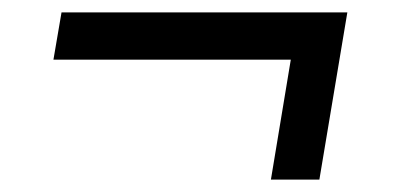

<svg xmlns="http://www.w3.org/2000/svg" viewBox="-20 -363 640 309"><path d="M416 -74 448 -267H66L79 -343H539L494 -74Z"/></svg>

Font: IBM Plex Mono Text
Style: Italic
Weight: 450
Italic angle: -9°
Monospace: yes
Designer: Mike Abbink, Paul van der Laan, Pieter van Rosmalen
Foundry: Bold Monday
Version: Version 2.1